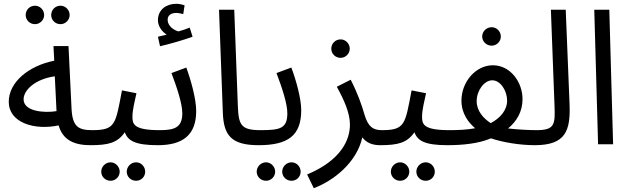

<svg xmlns="http://www.w3.org/2000/svg" viewBox="-20 -758 3307 1009"><path d="M298 -631C324 -631 346 -653 346 -679C346 -706 324 -728 298 -728C270 -728 249 -706 249 -679C249 -653 270 -631 298 -631ZM164 -631C190 -631 212 -653 212 -679C212 -706 190 -728 164 -728C136 -728 115 -706 115 -679C115 -653 136 -631 164 -631ZM456 5C488 5 505 -15 505 -37C505 -58 493 -74 465 -74C392 -74 361 -92 356 -186L340 -516H261L265 -439C130 -412 26 -326 26 -223C26 -113 161 -72 288 -99C311 -20 372 5 456 5ZM104 -236C104 -283 162 -342 268 -357L277 -174C210 -163 104 -173 104 -236Z M455 5C549 5 597 -7 636 -63C652 -18 691 5 810 5C842 5 860 -15 860 -37C860 -58 848 -74 820 -74C679 -74 676 -107 676 -147C676 -179 689 -232 697 -268L621 -283C587 -106 588 -74 465 -74ZM695 192C722 192 743 171 743 144C743 118 722 95 695 95C668 95 646 118 646 144C646 171 668 192 695 192ZM561 192C587 192 609 171 609 144C609 118 587 95 561 95C534 95 512 118 512 144C512 171 534 192 561 192Z M821 -515C873 -527 946 -548 992 -565L977 -613C960 -606 940 -599 918 -593C894 -599 861 -621 861 -654C861 -676 877 -690 906 -690C919 -690 930 -687 943 -684L950 -730C936 -735 919 -738 906 -738C855 -738 810 -708 810 -652C810 -620 831 -592 856 -576C843 -573 829 -570 810 -565ZM810 5C941 5 1011 -49 1011 -174C1011 -239 983 -338 959 -403L881 -374C910 -298 938 -213 938 -163C938 -89 899 -74 820 -74Z M1339 5C1372 5 1389 -15 1389 -37C1389 -58 1377 -74 1349 -74C1247 -74 1234 -101 1230 -199L1211 -707H1131L1151 -167C1155 -47 1195 5 1339 5Z M1339 5C1493 5 1563 -45 1563 -179C1563 -239 1536 -338 1511 -403L1433 -374C1462 -298 1490 -213 1490 -163C1490 -82 1451 -74 1349 -74ZM1512 192C1539 192 1560 171 1560 144C1560 118 1539 95 1512 95C1485 95 1463 118 1463 144C1463 171 1485 192 1512 192ZM1378 192C1404 192 1426 171 1426 144C1426 118 1404 95 1378 95C1351 95 1329 118 1329 144C1329 171 1351 192 1378 192Z M1770 -454C1796 -454 1818 -476 1818 -502C1818 -529 1796 -551 1770 -551C1742 -551 1721 -529 1721 -502C1721 -476 1742 -454 1770 -454ZM1629 231C1733 192 1855 96 1884 -36C1904 -10 1933 5 1977 5C2010 5 2027 -15 2027 -37C2027 -58 2015 -74 1987 -74C1941 -74 1915 -91 1896 -154C1882 -204 1859 -269 1823 -339L1750 -302C1788 -233 1819 -165 1819 -103C1819 -22 1772 84 1594 159Z M1977 5C2071 5 2119 -7 2158 -63C2174 -18 2213 5 2332 5C2364 5 2382 -15 2382 -37C2382 -58 2370 -74 2342 -74C2201 -74 2198 -107 2198 -147C2198 -179 2211 -232 2219 -268L2143 -283C2109 -106 2110 -74 1987 -74ZM2217 192C2244 192 2265 171 2265 144C2265 118 2244 95 2217 95C2190 95 2168 118 2168 144C2168 171 2190 192 2217 192ZM2083 192C2109 192 2131 171 2131 144C2131 118 2109 95 2083 95C2056 95 2034 118 2034 144C2034 171 2056 192 2083 192Z M2564 -518C2590 -518 2612 -540 2612 -566C2612 -593 2590 -615 2564 -615C2536 -615 2514 -593 2514 -566C2514 -540 2536 -518 2564 -518ZM2332 5C2408 5 2492 -3 2555 -29C2557 -30 2559 -30 2560 -31C2622 -10 2712 5 2790 5C2823 5 2840 -15 2840 -37C2840 -58 2828 -74 2800 -74C2762 -74 2702 -77 2650 -83C2696 -121 2726 -172 2726 -237C2726 -327 2662 -415 2570 -415C2481 -415 2405 -329 2405 -229C2405 -160 2443 -113 2477 -84C2434 -76 2386 -74 2342 -74ZM2485 -227C2485 -281 2524 -336 2567 -336C2612 -336 2645 -278 2645 -230C2645 -178 2608 -137 2559 -111C2520 -136 2485 -175 2485 -227Z M2790 5C2954 5 2979 -72 2973 -214L2953 -707H2875L2894 -205C2898 -104 2896 -74 2799 -74Z M3123 0H3202L3182 -707H3103Z"/></svg>

Font: Noto Sans Arabic UI SmCn
Style: Regular
Weight: 400
Width: 4
Designer: Monotype Design Team, Nadine Chahine and Nizar Qandah
Foundry: Monotype Imaging Inc.
Version: Version 2.010